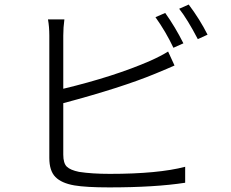

<svg xmlns="http://www.w3.org/2000/svg" viewBox="-20 -813 1017 846"><path d="M708 -755.9Q752 -694.3 788.1 -622.1L744.1 -602.5Q710.9 -672.9 665 -737.3ZM191.4 -727.5H263.7Q258.8 -691.4 258.8 -656.2V-421.9Q482.4 -475.6 641.6 -544.9Q689.5 -566.4 720.7 -585.9L749 -524.4Q748 -523.4 714.4 -509.3Q680.7 -495.1 664.1 -488.3Q515.6 -426.8 258.8 -358.4V-131.8Q258.8 -93.8 274.4 -78.6Q290 -63.5 328.1 -55.7Q384.8 -46.9 463.9 -46.9Q676.8 -46.9 795.9 -78.1V-7.8Q663.1 12.7 460.9 12.7Q359.4 12.7 307.6 3.9Q251 -5.9 224.1 -33.2Q197.3 -60.5 197.3 -117.2V-656.2Q197.3 -695.3 191.4 -727.5ZM769.5 -774.4 811.5 -793Q861.3 -726.6 894.5 -660.2L851.6 -640.6Q805.7 -728.5 769.5 -774.4Z"/></svg>

Font: Min Sans Light
Style: Regular
Weight: 300
Designer: Jinseong-Kim, NotoSansCJK, Nunito
Foundry: Jinseong-Kim
Version: Version 1.400;Glyphs 3.1.2 (3151)